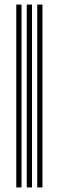

<svg xmlns="http://www.w3.org/2000/svg" viewBox="-20 -820 257 840"><path d="M143 0V-800H165.8V0ZM51.2 0V-800H74.2V0ZM97 0V-800H120V0Z"/></svg>

Font: Big Shoulders Inline Text
Style: Bold
Weight: 700
Designer: Patric King
Foundry: XO Type Co
Version: Version 1.000